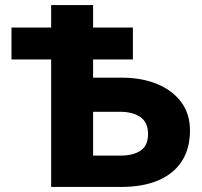

<svg xmlns="http://www.w3.org/2000/svg" viewBox="-20 -740 798 760"><path d="M182.5 0V-720H348.5V-124H455Q507.5 -124 536.8 -144Q566 -164 566 -209.5Q566 -255.5 535.8 -276.5Q505.5 -297.5 456 -297.5H237V-432.5H463Q541 -432.5 601.8 -407.5Q662.5 -382.5 697.2 -336Q732 -289.5 732 -223.5Q732 -152 700 -102.2Q668 -52.5 607 -26.2Q546 0 459 0ZM25.5 -504.5V-631H506V-504.5Z"/></svg>

Font: Geologica Roman
Style: Bold
Weight: 700
Designer: Sindre Bremnes, Frode Helland
Foundry: Monokrom Skriftforlag AS
Version: Version 1.010;gftools[0.9.28]